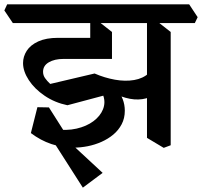

<svg xmlns="http://www.w3.org/2000/svg" viewBox="-59 -644 929 883"><path d="M694 36 617 -10V-571L652 -555L726 -497V24ZM629 -197Q597 -184 558.5 -187Q520 -190 472.5 -211Q425 -232 365 -272L376 -306Q422 -286 469.5 -277.5Q517 -269 558 -276Q599 -283 626 -308ZM523 -538 484 -596 497 -624H811L850 -565L837 -538ZM279 35Q227 35 177.5 18.5Q128 2 83 -32L113 -151L166 -150L246 -24L190 -50Q247 -42 293 -52.5Q339 -63 370.5 -86.5Q402 -110 414.5 -141Q427 -172 416 -204L251 -160Q193 -172 146.5 -203.5Q100 -235 73.5 -275.5Q47 -316 47 -354Q47 -384 64 -410.5Q81 -437 117 -453.5Q153 -470 208 -470H376L456 -373H233Q192 -373 165.5 -357.5Q139 -342 139 -314Q139 -298 148 -285Q157 -272 172 -258L376 -306Q438 -282 476.5 -236Q515 -190 515 -135Q515 -100 500.5 -72.5Q486 -45 462 -25Q438 -5 407.5 8.5Q377 22 344 28.5Q311 35 279 35ZM322 219 168 -22 221 -27 413 151ZM456 -373 356 -386V-571L382 -555L456 -497ZM0 -538 -39 -596 -26 -624H554L592 -565L579 -538Z"/></svg>

Font: Eczar Medium
Style: Regular
Weight: 500
Designer: Vaibhav Singh
Foundry: Rosetta Type Foundry
Version: Version 2.000